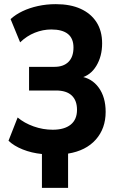

<svg xmlns="http://www.w3.org/2000/svg" viewBox="-20 -736 575 925"><path d="M182 169V6Q132 1 89.5 -16Q47 -33 21 -58L65 -170Q97 -143 142 -127Q187 -111 234 -111Q290 -111 320.5 -135.5Q351 -160 351 -207Q351 -252 325.5 -276Q300 -300 250 -300H120V-414H243Q286 -414 310 -438Q334 -462 334 -507Q334 -551 307 -572.5Q280 -594 227 -594Q187 -594 148 -578.5Q109 -563 77 -532L31 -644Q55 -666 88.5 -682Q122 -698 163 -707Q204 -716 249 -716Q319 -716 368.5 -693.5Q418 -671 445 -629Q472 -587 472 -527Q472 -465 444 -418.5Q416 -372 366 -360L365 -368Q422 -360 455.5 -314Q489 -268 489 -197Q489 -117 441.5 -63.5Q394 -10 308 4V169Z"/></svg>

Font: Nunito Sans 10pt Condensed ExtraBold
Style: Regular
Weight: 800
Width: 3
Designer: Vernon Adams
Foundry: Vernon Adams
Version: Version 3.101;gftools[0.9.27]